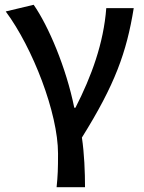

<svg xmlns="http://www.w3.org/2000/svg" viewBox="-20 -584 601 804"><path d="M217 200H336C336 137 333 59 323 -8C461 -229 510 -364 540 -550H425C414 -403 363 -264 296 -133H291C257 -301 183 -475 121 -564L4 -536C117 -384 223 -110 223 59C223 125 222 151 217 200Z"/></svg>

Font: Noto Sans JP Medium
Style: Regular
Weight: 500
Designer: Ryoko NISHIZUKA  (kana, bopomofo & ideographs); Paul D. Hunt (Latin, Greek & Cyrillic); Sandoll Communications , Soo-you
Foundry: Adobe
Version: Version 2.002;hotconv 1.0.116;makeotfexe 2.5.65601